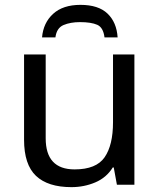

<svg xmlns="http://www.w3.org/2000/svg" viewBox="-20 -760 658 790"><path d="M533 -536V0H461L448 -71H444Q418 -29 372 -9.5Q326 10 274 10Q177 10 128 -36.5Q79 -83 79 -185V-536H168V-191Q168 -63 287 -63Q376 -63 410.5 -113Q445 -163 445 -257V-536ZM311 -740Q385 -740 422.5 -704Q460 -668 464 -606H410Q405 -647 380 -658Q355 -669 309 -669Q270 -669 241.5 -657Q213 -645 208 -606H153Q158 -666 198.5 -703Q239 -740 311 -740Z"/></svg>

Font: Noto Sans
Style: Regular
Weight: 400
Designer: Monotype Design Team
Foundry: Monotype Imaging Inc.
Version: Version 1.902